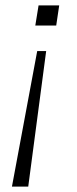

<svg xmlns="http://www.w3.org/2000/svg" viewBox="-20 -507 283 707"><path d="M24 180 117 -319H150L84 180ZM110 -413 122 -487H198L187 -413Z"/></svg>

Font: Nunito Sans 10pt SemiExpanded ExtraLight
Style: Italic
Weight: 250
Width: 6
Italic angle: -9°
Designer: Vernon Adams
Foundry: Vernon Adams
Version: Version 3.101;gftools[0.9.27]